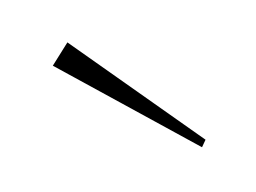

<svg xmlns="http://www.w3.org/2000/svg" viewBox="-37 -990 376 282"><g transform="rotate(-10 151.0 -849.0)"><path d="M50 -912 245 -756 252 -766 77 -942Z"/></g></svg>

Font: Sprat Condensed Light
Style: Regular
Weight: 300
Width: 3
Designer: Ethan Nakache
Foundry: Collletttivo
Version: Version 2.000;Glyphs 3.2 (3217)